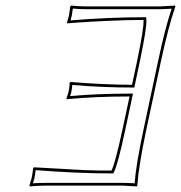

<svg xmlns="http://www.w3.org/2000/svg" viewBox="-20 -668 651 691"><path d="M420.4 -200.2 446.3 -320.8Q321.8 -320.8 221.2 -311L218.8 -314Q224.6 -328.1 227.5 -341.8Q230.5 -356.4 230.5 -370.1L234.4 -373Q351.1 -363.3 455.1 -362.8L472.7 -444.8Q498.5 -567.9 496.6 -596.2Q437 -596.2 368.4 -593Q299.8 -589.8 260.7 -586.9L222.2 -584L221.2 -587.9Q226.6 -604 228.5 -613.8Q229.5 -618.2 232.9 -645L235.8 -647.9Q259.8 -645 294.9 -645H558.1L609.9 -647.9L611.3 -645Q585.9 -572.3 558.6 -444.8L506.3 -200.2Q478.5 -67.4 474.1 0L472.2 2.9Q470.2 2.9 420.9 0H147.9Q111.8 0 87.4 2.9L85.9 0Q85.9 0 94.2 -28.8Q97.7 -45.9 99.1 -62L102.1 -65.9Q102.1 -65.9 285.2 -55.7Q337.4 -53.7 381.3 -54.2Q395 -82 420.4 -200.2ZM430.2 -197.8Q404.8 -79.1 390.6 -49.3L387.7 -43.9H381.3Q257.3 -43.9 108.4 -55.7Q106.4 -39.6 104 -26.9Q102.1 -19 98.6 -8.3Q121.6 -10.3 147.9 -9.8H420.9Q445.8 -9.8 464.4 -8.3Q469.7 -76.7 496.6 -202.1L548.8 -447.3Q574.2 -567.4 597.7 -636.7Q578.6 -635.3 558.1 -634.8H294.9Q264.6 -634.8 242.2 -637.2Q239.3 -617.2 238.3 -611.8Q236.3 -603.5 233.9 -594.7Q376.5 -606 496.6 -606H505.9L506.8 -596.7Q508.8 -567.9 482.4 -442.9L463.4 -353H455.1Q347.2 -353 240.2 -362.3Q239.3 -350.1 237.3 -339.8Q235.4 -330.6 232.4 -322.3Q333.5 -331.1 446.3 -331.1H458.5Z"/></svg>

Font: Linux Biolinum Outline O
Style: Italic
Weight: 400
Italic angle: -12°
Designer: Philipp H. Poll
Foundry: Philipp H. Poll
Version: Version 0.6.2